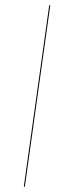

<svg xmlns="http://www.w3.org/2000/svg" viewBox="-20 -700 255 720"><path d="M168.5 -680.2 73.2 0H69.3L164.6 -680.2Z"/></svg>

Font: Fira Sans Compressed Four
Style: Italic
Weight: 100
Width: 3
Italic angle: -8°
Designer: Carrois Corporate & Edenspiekermann AG
Foundry: Carrois Corporate GbR & Edenspiekermann AG
Version: Version 4.203;PS 004.203;hotconv 1.0.88;makeotf.lib2.5.64775